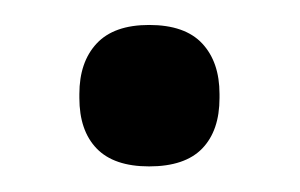

<svg xmlns="http://www.w3.org/2000/svg" viewBox="-20 -340 234 150"><path d="M96.5 -210Q69 -210 55.5 -224Q42 -238 42 -263.5V-266.5Q42 -291.5 55.5 -306Q69 -320.5 96.5 -320.5Q124.5 -320.5 138 -306Q151.5 -291.5 151.5 -266.5V-263.5Q151.5 -238 138 -224Q124.5 -210 96.5 -210Z"/></svg>

Font: Anek Bangla Medium
Style: Regular
Weight: 500
Designer: Sulekha Rajkumar (Bangla), Yesha Goshar (Latin)
Foundry: Ek Type
Version: Version 1.003